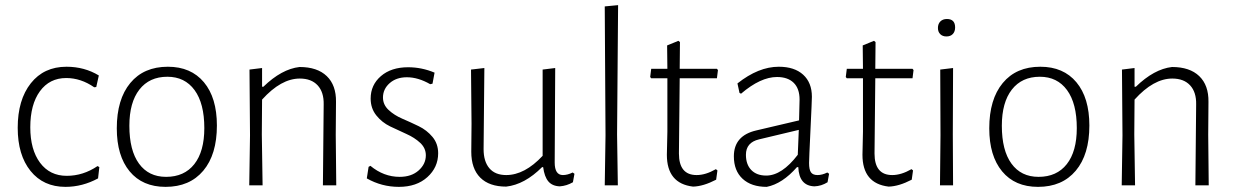

<svg xmlns="http://www.w3.org/2000/svg" viewBox="-20 -722 4810 748"><path d="M239 -462Q309 -462 365 -428L355 -383L347 -382Q295 -418 238 -418Q173 -418 135.5 -366.5Q98 -315 98 -226Q98 -139 136 -88Q174 -37 240 -37Q304 -37 360 -75L367 -71L362 -27Q301 6 235 6Q149 6 99 -56Q49 -118 49 -224Q49 -333 100 -397.5Q151 -462 239 -462Z M634 -462Q724 -462 774.5 -401.5Q825 -341 825 -233Q825 -120 772 -57Q719 6 625 6Q535 6 485 -54.5Q435 -115 435 -222Q435 -335 487.5 -398.5Q540 -462 634 -462ZM632 -423Q562 -423 523 -373Q484 -323 484 -232Q484 -136 521.5 -84.5Q559 -33 627 -33Q698 -33 737 -82.5Q776 -132 776 -223Q776 -319 738 -371Q700 -423 632 -423Z M1001 -457V-384H1006Q1077 -453 1147 -461Q1216 -461 1253 -425.5Q1290 -390 1289 -325L1288 -197L1290 0H1238L1241 -315Q1242 -363 1217.5 -389.5Q1193 -416 1148 -416Q1075 -416 1001 -334L1000 -198L1003 0H951L954 -195L952 -451Z M1570 -460Q1623 -460 1673 -439L1665 -396L1656 -394Q1609 -421 1565 -421Q1524 -421 1498 -398Q1472 -375 1472 -342Q1472 -314 1494 -293.5Q1516 -273 1547.5 -259.5Q1579 -246 1611 -230.5Q1643 -215 1665 -188.5Q1687 -162 1687 -125Q1687 -70 1645 -32Q1603 6 1534 6Q1467 6 1409 -27L1416 -72L1423 -76Q1475 -33 1537 -33Q1583 -33 1611 -58Q1639 -83 1639 -117Q1639 -145 1617 -165.5Q1595 -186 1563.5 -200Q1532 -214 1500 -229.5Q1468 -245 1446 -272.5Q1424 -300 1424 -338Q1424 -391 1464 -425.5Q1504 -460 1570 -460Z M1952 5Q1886 5 1851 -30Q1816 -65 1816 -131L1817 -240L1815 -451L1867 -457L1864 -141Q1864 -93 1886.5 -66.5Q1909 -40 1952 -40Q2024 -40 2094 -115V-451L2143 -457L2141 -89Q2141 -40 2173 -40Q2191 -40 2211 -50L2218 -45L2212 -12Q2188 2 2161 4Q2132 3 2116.5 -15Q2101 -33 2096 -71H2092Q2024 -3 1952 5Z M2388 -702 2384 -198 2387 0H2336L2339 -195L2336 -697Z M2680 5Q2578 -7 2578 -119L2580 -209V-417H2517L2513 -422L2517 -454H2580L2579 -545L2623 -563L2629 -558L2628 -454H2773L2777 -449L2773 -417H2628L2625 -124Q2625 -40 2694 -40Q2729 -40 2769 -63L2775 -58L2770 -22Q2720 4 2680 5Z M3014 -462Q3075 -462 3109 -431Q3143 -400 3143 -345Q3143 -330 3137.5 -216Q3132 -102 3132 -87Q3132 -61 3139.5 -50.5Q3147 -40 3165 -40Q3183 -40 3203 -50L3210 -45L3204 -12Q3180 3 3153 4Q3093 2 3090 -71H3085Q3028 -6 2967 6Q2907 6 2873 -25.5Q2839 -57 2839 -113Q2839 -194 2927 -214L3093 -253L3095 -334Q3095 -377 3072 -399.5Q3049 -422 3007 -422Q2943 -422 2867 -357L2861 -360L2853 -397Q2935 -462 3014 -462ZM3092 -216 2937 -179Q2886 -167 2886 -119Q2886 -81 2907 -59.5Q2928 -38 2965 -38Q3026 -38 3088 -119Z M3442 5Q3340 -7 3340 -119L3342 -209V-417H3279L3275 -422L3279 -454H3342L3341 -545L3385 -563L3391 -558L3390 -454H3535L3539 -449L3535 -417H3390L3387 -124Q3387 -40 3456 -40Q3491 -40 3531 -63L3537 -58L3532 -22Q3482 4 3442 5Z M3669 -648Q3701 -648 3701 -615Q3701 -599 3692 -589.5Q3683 -580 3667 -580Q3652 -580 3643 -589Q3634 -598 3634 -613Q3634 -629 3643.5 -638.5Q3653 -648 3669 -648ZM3642 0 3644 -195 3643 -451 3693 -457 3692 -198 3693 0Z M4033 -462Q4123 -462 4173.5 -401.5Q4224 -341 4224 -233Q4224 -120 4171 -57Q4118 6 4024 6Q3934 6 3884 -54.5Q3834 -115 3834 -222Q3834 -335 3886.5 -398.5Q3939 -462 4033 -462ZM4031 -423Q3961 -423 3922 -373Q3883 -323 3883 -232Q3883 -136 3920.5 -84.5Q3958 -33 4026 -33Q4097 -33 4136 -82.5Q4175 -132 4175 -223Q4175 -319 4137 -371Q4099 -423 4031 -423Z M4400 -457V-384H4405Q4476 -453 4546 -461Q4615 -461 4652 -425.5Q4689 -390 4688 -325L4687 -197L4689 0H4637L4640 -315Q4641 -363 4616.5 -389.5Q4592 -416 4547 -416Q4474 -416 4400 -334L4399 -198L4402 0H4350L4353 -195L4351 -451Z"/></svg>

Font: Alegreya Sans Light
Style: Regular
Weight: 300
Designer: Juan Pablo del Peral
Foundry: Huerta Tipografica
Version: Version 2.007